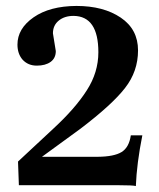

<svg xmlns="http://www.w3.org/2000/svg" viewBox="-20 -627 539 650"><path d="M56.6 -424.8Q39.1 -444.8 39.1 -476.1Q39.1 -530.3 93.8 -568.4Q148.4 -606.4 238.8 -606.9Q330.1 -606.9 388.7 -567.4Q447.3 -527.8 447.3 -456.5Q447.3 -385.3 403.3 -329.1Q359.9 -272.9 252 -190.9L122.1 -96.2H311Q366.2 -96.7 391.6 -112.3Q417 -127.9 422.9 -168.9H461.9Q442.9 -73.7 439.9 2.9Q431.2 0 379.9 0H43.9L41 -80.1L162.1 -192.9Q235.4 -260.7 273.9 -321.3Q313 -381.8 313 -450.2Q313 -572.3 229 -573.2Q198.2 -573.2 178.7 -557.1Q159.2 -541 159.2 -514.2L168.9 -454.1Q168.9 -430.2 151.4 -417.5Q133.8 -404.8 104.5 -404.8Q75.2 -404.8 56.6 -424.8Z"/></svg>

Font: Unna-Bold
Style: Bold
Weight: 700
Designer: Jorge de Buen U.
Foundry: Omnibus-Type
Version: Version 2.006;PS 002.006;hotconv 1.0.70;makeotf.lib2.5.58329